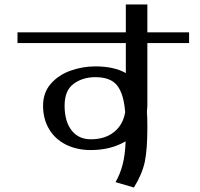

<svg xmlns="http://www.w3.org/2000/svg" viewBox="-20 -788 893 856"><path d="M538 -288Q529 -232 488.5 -199.5Q448 -167 385 -167Q330 -167 299 -207Q268 -247 268 -317Q268 -385 308.5 -414.5Q349 -444 405 -444Q474 -444 503 -406Q532 -368 538 -288ZM823 -644H637V-768H541V-644H58V-596H541V-462Q489 -492 405 -492Q348 -492 294.5 -473Q241 -454 206.5 -414.5Q172 -375 172 -317Q172 -258 198.5 -213Q225 -168 273.5 -143.5Q322 -119 385 -119Q474 -119 540 -158Q538 -97 526.5 -53.5Q515 -10 495 24L577 48Q614 -12 625.5 -66.5Q637 -121 637 -221Q637 -266 635 -290Q637 -310 637 -321V-596H823Z"/></svg>

Font: LXGW Marker Gothic
Style: Regular
Weight: 400
Version: Version 1.001